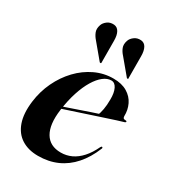

<svg xmlns="http://www.w3.org/2000/svg" viewBox="-165 -745 754 843"><g transform="rotate(30 211.5 -324.0)"><path d="M83.5 -210.5Q83.5 -210.5 101.5 -216.8Q119.5 -223 148.2 -232.8Q177 -242.5 208.5 -253.5Q240 -264.5 267.5 -273.8Q295 -283 310.5 -288L299 -278Q305 -292 309 -313.5Q313 -335 313 -364.5Q313.5 -398 303.5 -418.5Q293.5 -439 275.5 -439Q255.5 -439 235.5 -423.5Q215.5 -408 197.8 -378.8Q180 -349.5 166.5 -308Q153 -266.5 146 -214.5Q135.5 -137 160 -95.2Q184.5 -53.5 240.5 -53.5Q268.5 -53.5 293.8 -65.2Q319 -77 340.5 -100.8Q362 -124.5 379 -160.5Q381 -164 382.5 -165.2Q384 -166.5 386 -166Q388 -165.5 388.8 -163Q389.5 -160.5 387.5 -157Q366 -104 333.2 -66.8Q300.5 -29.5 257.2 -10.2Q214 9 161 9Q111.5 9 77 -13Q42.5 -35 27.5 -78.2Q12.5 -121.5 20.5 -184.5Q27.5 -239.5 50.5 -287.8Q73.5 -336 108.5 -372.8Q143.5 -409.5 187.2 -430.2Q231 -451 279.5 -451Q322 -451 349.8 -434.2Q377.5 -417.5 390.5 -390.2Q403.5 -363 402.5 -331.5Q402.5 -325.5 405.2 -322Q408 -318.5 416.5 -318.5Q420 -318.5 421.2 -317.5Q422.5 -316.5 422.5 -315Q423 -313.5 421.8 -312Q420.5 -310.5 417.5 -309.5Q410 -307.5 383.2 -299Q356.5 -290.5 319 -278Q281.5 -265.5 241 -252.2Q200.5 -239 165.2 -227.2Q130 -215.5 108.2 -208.2Q86.5 -201 86.5 -201ZM198 -596 198.5 -487Q198.5 -485.5 198.5 -484Q198.5 -482.5 197 -481.5Q195.5 -481 194 -481.2Q192.5 -481.5 191 -482.5L128 -558Q116 -571.5 109.8 -587.2Q103.5 -603 110.5 -623.5Q114.5 -636.5 128.5 -647.5Q142.5 -658.5 163 -657Q180 -655.5 189 -639.5Q198 -623.5 198 -596ZM335 -596 335.5 -487Q336 -485 336 -483.8Q336 -482.5 334 -481.5Q332.5 -480.5 331 -481Q329.5 -481.5 328.5 -482.5L265.5 -558Q253 -571.5 246.8 -587.2Q240.5 -603 247.5 -623.5Q251.5 -636.5 265.8 -647.5Q280 -658.5 300 -657Q317.5 -655.5 326.2 -639.5Q335 -623.5 335 -596Z"/></g></svg>

Font: Fraunces 120pt SemiBold
Style: Italic
Weight: 600
Italic angle: -16°
Version: Version 1.000;[b76b70a41]